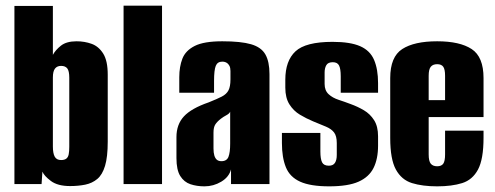

<svg xmlns="http://www.w3.org/2000/svg" viewBox="-20 -651 1750 679"><path d="M228 7Q184 7 160 -11Q136 -29 130 -44L127 0H31V-630H167V-457Q176 -474 195.5 -489.5Q215 -505 251 -505Q279 -505 304 -496Q329 -487 345 -461.5Q361 -436 361 -387V-150Q361 -96 351.5 -64.5Q342 -33 324 -18Q306 -3 281.5 2Q257 7 228 7ZM196 -85Q208 -85 214.5 -90Q221 -95 223 -105.5Q225 -116 225 -132V-376Q225 -400 218 -409Q211 -418 196 -418Q182 -418 174.5 -408.5Q167 -399 167 -377V-133Q167 -109 173.5 -97Q180 -85 196 -85Z M417 0V-631H553V0Z M703 8Q676 8 653.5 0.5Q631 -7 617.5 -28.5Q604 -50 604 -92V-166Q604 -211 630.5 -239.5Q657 -268 718 -289Q748 -301 764.5 -309.5Q781 -318 788 -331.5Q795 -345 795 -370V-400Q795 -411 791.5 -418Q788 -425 781.5 -429Q775 -433 766 -433Q749 -433 743 -418Q737 -403 737 -365V-323H614V-378Q614 -415 625 -443.5Q636 -472 668.5 -488.5Q701 -505 766 -505Q832 -505 868 -494.5Q904 -484 918.5 -458.5Q933 -433 933 -389V0H797V-52Q790 -25 762.5 -8.5Q735 8 703 8ZM763 -81Q782 -81 788 -96.5Q794 -112 794 -143V-256Q791 -249 780.5 -243.5Q770 -238 761 -231Q748 -221 741.5 -211Q735 -201 735 -182V-126Q735 -111 738 -101Q741 -91 747 -86Q753 -81 763 -81Z M1144 8Q1078 8 1041.5 -8.5Q1005 -25 991 -59.5Q977 -94 977 -145V-181H1113V-115Q1113 -89 1119 -77Q1125 -65 1143 -65Q1158 -65 1164.5 -75Q1171 -85 1171 -103V-145Q1171 -170 1161.5 -182.5Q1152 -195 1133 -203Q1114 -211 1087 -222Q1063 -232 1040.5 -245.5Q1018 -259 1003.5 -282Q989 -305 989 -341V-369Q989 -436 1025 -469.5Q1061 -503 1156 -503Q1219 -503 1254 -487.5Q1289 -472 1303 -439Q1317 -406 1317 -357V-323H1185V-381Q1185 -408 1179 -419.5Q1173 -431 1157 -431Q1140 -431 1134 -420.5Q1128 -410 1128 -395V-354Q1128 -331 1142 -318Q1156 -305 1177.5 -298Q1199 -291 1220 -283Q1245 -274 1267 -261Q1289 -248 1303 -226Q1317 -204 1317 -169V-136Q1317 -89 1301 -57Q1285 -25 1248 -8.5Q1211 8 1144 8Z M1526 8Q1474 8 1437 -3.5Q1400 -15 1380 -51.5Q1360 -88 1360 -163V-375Q1360 -450 1402.5 -477.5Q1445 -505 1526 -505Q1606 -505 1648 -477.5Q1690 -450 1690 -375V-237H1496V-105Q1496 -81 1503.5 -72Q1511 -63 1526 -63Q1541 -63 1547.5 -72Q1554 -81 1554 -105V-189H1690V-164Q1690 -88 1670.5 -51.5Q1651 -15 1614.5 -3.5Q1578 8 1526 8ZM1496 -297H1554V-383Q1554 -406 1547.5 -415Q1541 -424 1526 -424Q1511 -424 1503.5 -415Q1496 -406 1496 -383Z"/></svg>

Font: Alumni Sans Thin ExtraBold
Style: Regular
Weight: 800
Version: Version 1.018